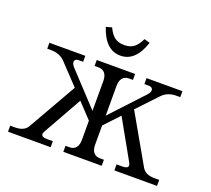

<svg xmlns="http://www.w3.org/2000/svg" viewBox="-118 -843 1091 994"><g transform="rotate(20 427.5 -346.0)"><path d="M743.2 -64.9Q761.7 -33.2 811 -33.2H837.9V0H603V-33.2H634.8Q678.7 -33.2 661.1 -64.9L541 -278.8L463.9 -196.8V-90.8Q463.9 -63 476.3 -48.1Q488.8 -33.2 511.2 -33.2H533.2V0H321.8V-33.2H344.2Q366.7 -33.2 378.9 -48.1Q391.1 -63 391.1 -90.8V-196.8L314 -278.8L193.8 -64.9Q176.3 -33.2 220.2 -33.2H252V0H17.1V-33.2H43.9Q93.3 -33.2 111.8 -64.9L264.2 -332L161.1 -440.9Q131.8 -473.1 82 -473.1H61V-505.9H258.8V-473.1H235.8Q216.3 -473.1 212.6 -460.2Q209 -447.3 225.1 -429.2L391.1 -251V-415Q391.1 -442.9 378.9 -458Q366.7 -473.1 344.2 -473.1H321.8V-505.9H533.2V-473.1H511.2Q488.8 -473.1 476.3 -458Q463.9 -442.9 463.9 -415V-251L629.9 -429.2Q646 -447.3 642.3 -460.2Q638.7 -473.1 619.1 -473.1H596.2V-505.9H793.9V-473.1H772.9Q723.1 -473.1 693.8 -440.9L590.8 -332ZM307.1 -683.1Q344.7 -568.8 428.2 -568.8Q511.2 -568.8 548.8 -683.1L517.1 -691.9Q502.4 -659.7 482.2 -643.3Q461.9 -627 428.2 -627Q394.5 -627 374 -643.3Q353.5 -659.7 338.9 -691.9Z"/></g></svg>

Font: LT Superior Serif
Style: Regular
Weight: 400
Designer: Daniel Lyons
Foundry: LyonsType
Version: Version 2.120;FEAKit 1.0